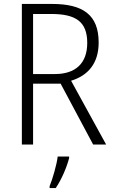

<svg xmlns="http://www.w3.org/2000/svg" viewBox="-20 -734 578 975"><path d="M244 -714H91V0H148V-309H288L453 0H519L341 -324C426 -350 481 -411 481 -518C481 -659 401 -714 244 -714ZM240 -663C365 -663 423 -624 423 -516C423 -411 362 -358 259 -358H148V-663ZM331 69V61H273C268 103 246 178 232 211V221H263C293 177 319 115 331 69Z"/></svg>

Font: Noto Sans Khmer SemiCondensed Light
Style: Regular
Weight: 300
Width: 4
Designer: Danh Hong and the Monotype Design Team
Foundry: Monotype Imaging Inc.
Version: Version 2.004